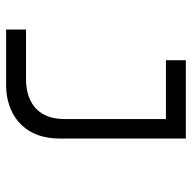

<svg xmlns="http://www.w3.org/2000/svg" viewBox="-20 -606 626 626"><g transform="rotate(90 293.0 -293.0)"><path d="M76.2 0H258.8C343.3 0 431.6 -48.8 431.6 -174.3V-585.9H176.3V-521H368.2V-190.4C368.2 -90.8 297.9 -64.9 239.3 -64.9H76.2Z"/></g></svg>

Font: Cascadia Mono Light
Style: Regular
Weight: 300
Monospace: yes
Designer: Aaron Bell
Foundry: Saja Typeworks
Version: Version 2404.023